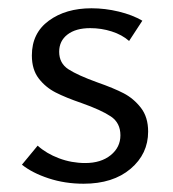

<svg xmlns="http://www.w3.org/2000/svg" viewBox="-20 -439 418 464"><path d="M33 -41 71 -87Q92 -68 122.5 -56.5Q153 -45 186 -45Q224 -45 247.5 -64Q271 -83 271 -112Q271 -142 248 -157.5Q225 -173 177 -190Q139 -203 114.5 -215.5Q90 -228 73.5 -249.5Q57 -271 57 -305Q57 -359 98 -389Q139 -419 201 -419Q234 -419 267 -411Q300 -403 324 -389L292 -340Q275 -355 250 -363Q225 -371 198 -371Q163 -371 143 -355.5Q123 -340 123 -314Q123 -286 145.5 -271.5Q168 -257 215 -240Q255 -226 279 -213.5Q303 -201 320.5 -178.5Q338 -156 338 -121Q338 -67 295.5 -31Q253 5 182 5Q137 5 97.5 -8Q58 -21 33 -41Z"/></svg>

Font: Ysabeau Infant
Style: Regular
Weight: 400
Designer: Christian Thalmann (Catharsis Fonts)
Version: Version 0.003